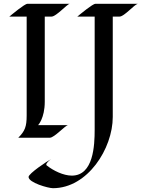

<svg xmlns="http://www.w3.org/2000/svg" viewBox="-20 -723 745 1008"><path d="M124 -703C109 -703 43 -647 29 -636H120V-117C120 -58 111 -35 76 0H242C265 0 323 -65 337 -66H180C180 -66 215 -102 215 -189V-636H251C275 -636 333 -702 346 -703ZM481 -703C466 -703 401 -648 386 -636H477V-42C477 40 471 199 357 199C313 199 260 173 226 146C224 145 223 144 223 141C223 132 241 117 249 112C229 122 130 188 130 206C130 236 233 265 258 265C440 265 572 57 572 -109V-636H608C632 -636 684 -698 703 -703Z"/></svg>

Font: Fondamento
Style: Regular
Weight: 400
Designer: Astigmatic (AOETI)
Foundry: Astigmatic (AOETI)
Version: Version 1.001